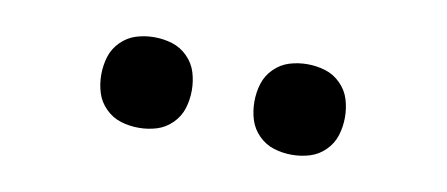

<svg xmlns="http://www.w3.org/2000/svg" viewBox="-30 -812 661 284"><g transform="rotate(10 300.0 -670.0)"><path d="M415 -602Q401 -602 388 -606Q375 -610 365 -620Q355 -630 351 -643Q347 -656 347 -670Q347 -684 351 -697Q355 -710 365 -720Q375 -730 388 -734Q401 -738 415 -738Q429 -738 442 -734Q455 -730 465 -720Q475 -710 479 -697Q483 -684 483 -670Q483 -656 479 -643Q475 -630 465 -620Q455 -610 442 -606Q429 -602 415 -602ZM185 -602Q171 -602 158 -606Q145 -610 135 -620Q125 -630 121 -643Q117 -656 117 -670Q117 -684 121 -697Q125 -710 135 -720Q145 -730 158 -734Q171 -738 185 -738Q199 -738 212 -734Q225 -730 235 -720Q245 -710 249 -697Q253 -684 253 -670Q253 -656 249 -643Q245 -630 235 -620Q225 -610 212 -606Q199 -602 185 -602Z"/></g></svg>

Font: Iosevka Fixed Extended
Style: Bold
Weight: 700
Width: 7
Monospace: yes
Designer: Belleve Invis
Foundry: Belleve Invis
Version: Version 24.1.1; ttfautohint (v1.8.4)